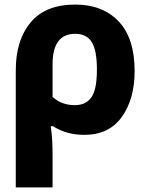

<svg xmlns="http://www.w3.org/2000/svg" viewBox="-20 -580 640 840"><path d="M210 -156V-299Q210 -432 309 -432Q358 -432 381 -396.5Q404 -361 404 -275Q404 -189 380 -154.5Q356 -120 308 -120Q249 -120 210 -156ZM210 240V100Q210 68 208.5 37.5Q207 7 202 -28H212Q270 10 349 10Q457 10 513 -68.5Q569 -147 569 -268Q569 -413 499 -486.5Q429 -560 309 -560Q179 -560 114 -482Q49 -404 49 -273V240Z"/></svg>

Font: Noto Sans Mono UI ExtraBold
Style: Regular
Weight: 800
Designer: Monotype Design team
Foundry: Monotype Imaging Inc.
Version: 1.000